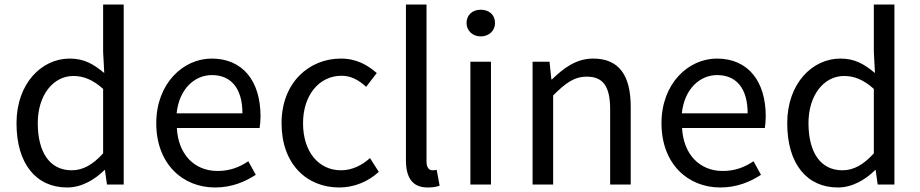

<svg xmlns="http://www.w3.org/2000/svg" viewBox="-20 -816 4068 849"><path d="M277 13C342 13 399 -22 442 -64H444L453 0H527V-796H436V-587L441 -493C393 -533 352 -557 288 -557C164 -557 53 -447 53 -271C53 -90 141 13 277 13ZM297 -63C201 -63 147 -141 147 -272C147 -396 216 -480 304 -480C349 -480 390 -464 436 -423V-138C391 -88 347 -63 297 -63Z M931 13C1005 13 1063 -12 1111 -43L1078 -103C1038 -76 995 -60 942 -60C839 -60 768 -134 762 -250H1128C1130 -263 1132 -282 1132 -302C1132 -457 1054 -557 916 -557C790 -557 671 -447 671 -271C671 -92 787 13 931 13ZM761 -315C772 -422 840 -484 917 -484C1002 -484 1052 -425 1052 -315Z M1480 13C1545 13 1607 -12 1655 -56L1616 -117C1582 -86 1538 -63 1488 -63C1388 -63 1320 -146 1320 -271C1320 -396 1392 -481 1490 -481C1534 -481 1567 -461 1599 -432L1646 -493C1607 -527 1558 -557 1487 -557C1348 -557 1225 -452 1225 -271C1225 -91 1336 13 1480 13Z M1871 13C1895 13 1911 10 1924 5L1911 -65C1901 -63 1897 -63 1892 -63C1878 -63 1866 -74 1866 -102V-796H1775V-108C1775 -31 1803 13 1871 13Z M2060 0H2151V-543H2060ZM2106 -655C2142 -655 2169 -680 2169 -714C2169 -751 2142 -773 2106 -773C2070 -773 2043 -751 2043 -714C2043 -680 2070 -655 2106 -655Z M2335 0H2426V-394C2481 -449 2519 -477 2575 -477C2647 -477 2678 -434 2678 -332V0H2769V-344C2769 -483 2717 -557 2603 -557C2529 -557 2473 -516 2421 -465H2418L2410 -543H2335Z M3165 13C3239 13 3297 -12 3345 -43L3312 -103C3272 -76 3229 -60 3176 -60C3073 -60 3002 -134 2996 -250H3362C3364 -263 3366 -282 3366 -302C3366 -457 3288 -557 3150 -557C3024 -557 2905 -447 2905 -271C2905 -92 3021 13 3165 13ZM2995 -315C3006 -422 3074 -484 3151 -484C3236 -484 3286 -425 3286 -315Z M3685 13C3750 13 3807 -22 3850 -64H3852L3861 0H3935V-796H3844V-587L3849 -493C3801 -533 3760 -557 3696 -557C3572 -557 3461 -447 3461 -271C3461 -90 3549 13 3685 13ZM3705 -63C3609 -63 3555 -141 3555 -272C3555 -396 3624 -480 3712 -480C3757 -480 3798 -464 3844 -423V-138C3799 -88 3755 -63 3705 -63Z"/></svg>

Font: Squished Noto Sans CJK JP Regular
Style: Regular
Weight: 400
Designer: Ryoko NISHIZUKA (kana & ideographs); Paul D. Hunt (Latin, Greek & Cyrillic); Wenlong ZHANG (bopomofo); Sandoll Communica
Foundry: Adobe Systems Incorporated
Version: Version 1.004;PS 1.004;hotconv 1.0.82;makeotf.lib2.5.63406